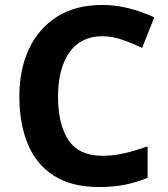

<svg xmlns="http://www.w3.org/2000/svg" viewBox="-20 -744 677 774"><path d="M393 -598Q306 -598 260 -533Q214 -468 214 -355Q214 -241 256.5 -178.5Q299 -116 393 -116Q437 -116 480.5 -126Q524 -136 575 -154V-27Q528 -8 482 1Q436 10 379 10Q269 10 197.5 -35.5Q126 -81 92 -163.5Q58 -246 58 -356Q58 -464 97 -547Q136 -630 210.5 -677Q285 -724 393 -724Q446 -724 499.5 -710.5Q553 -697 602 -674L553 -551Q513 -570 472.5 -584Q432 -598 393 -598Z"/></svg>

Font: Noto IKEA Simplified Chinese
Style: Bold
Weight: 700
Designer: Monotype Design Team
Foundry: Monotype Imaging Inc.
Version: Version 1.100